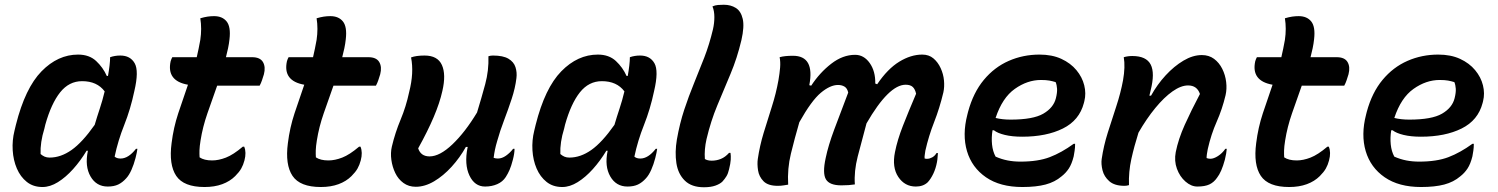

<svg xmlns="http://www.w3.org/2000/svg" viewBox="-20 -777 6310 809"><path d="M309 -547Q356 -547 385 -520Q414 -493 430 -457H435Q439 -479 441.5 -500Q444 -521 444 -536Q464 -543 487 -543Q529 -543 547.5 -510.5Q566 -478 546 -393Q530 -317 503.5 -250.5Q477 -184 463 -117Q472 -109 488 -109Q521 -109 553 -150H559Q558 -142 556 -132.5Q554 -123 551 -111Q544 -84 534 -61.5Q524 -39 512 -26Q496 -8 478 0.5Q460 9 434 9Q386 9 361.5 -33.5Q337 -76 350 -140V-142H345Q319 -99 288 -64.5Q257 -30 224 -9.5Q191 11 159 11Q120 11 93 -10.5Q66 -32 51 -67Q36 -102 33.5 -144Q31 -186 41 -226L47 -251Q86 -406 155 -476.5Q224 -547 309 -547ZM151 -128Q159 -121 168 -117Q177 -113 189 -113Q236 -113 281.5 -145Q327 -177 379 -251Q389 -285 400.5 -319.5Q412 -354 421 -392Q389 -435 326 -435Q271 -435 233.5 -388Q196 -341 171 -252L167 -235Q149 -177 151 -128Z M1009 -159Q1019 -135 1010 -101Q1005 -82 996.5 -67Q988 -52 971 -35Q949 -13 916.5 -1Q884 11 842 11Q754 11 722.5 -36Q691 -83 703 -174Q711 -239 731 -299.5Q751 -360 772 -420Q681 -436 699 -519Q702 -529 706 -536H809Q813 -554 817 -572.5Q821 -591 824 -609Q831 -656 824 -700Q841 -705 854.5 -707Q868 -709 882 -709Q917 -709 935 -686.5Q953 -664 947 -612Q945 -593 941 -574Q937 -555 932 -536H1042Q1076 -536 1088 -515.5Q1100 -495 1092 -464Q1088 -451 1084 -439Q1080 -427 1074 -416H895Q874 -357 854 -299.5Q834 -242 825 -185Q821 -160 820.5 -144Q820 -128 821 -114Q840 -101 874 -101Q901 -101 932 -113Q963 -125 1003 -159Z M1499 -159Q1509 -135 1500 -101Q1495 -82 1486.5 -67Q1478 -52 1461 -35Q1439 -13 1406.5 -1Q1374 11 1332 11Q1244 11 1212.5 -36Q1181 -83 1193 -174Q1201 -239 1221 -299.5Q1241 -360 1262 -420Q1171 -436 1189 -519Q1192 -529 1196 -536H1299Q1303 -554 1307 -572.5Q1311 -591 1314 -609Q1321 -656 1314 -700Q1331 -705 1344.5 -707Q1358 -709 1372 -709Q1407 -709 1425 -686.5Q1443 -664 1437 -612Q1435 -593 1431 -574Q1427 -555 1422 -536H1532Q1566 -536 1578 -515.5Q1590 -495 1582 -464Q1578 -451 1574 -439Q1570 -427 1564 -416H1385Q1364 -357 1344 -299.5Q1324 -242 1315 -185Q1311 -160 1310.5 -144Q1310 -128 1311 -114Q1330 -101 1364 -101Q1391 -101 1422 -113Q1453 -125 1493 -159Z M1712 -535Q1733 -543 1769 -543Q1824 -543 1842 -503Q1860 -463 1844 -394Q1833 -344 1807.5 -284Q1782 -224 1742 -152Q1753 -118 1790 -118Q1833 -118 1886.5 -169Q1940 -220 1990 -303Q2009 -365 2024.5 -422.5Q2040 -480 2038 -540Q2047 -543 2057 -543Q2100 -543 2122.5 -529.5Q2145 -516 2152 -494Q2159 -472 2156 -448Q2151 -406 2136 -360.5Q2121 -315 2104 -270.5Q2087 -226 2075 -183Q2069 -163 2065.5 -146Q2062 -129 2060 -112Q2068 -109 2078 -109Q2095 -109 2112 -121Q2129 -133 2142 -150H2148Q2148 -131 2141 -104Q2134 -77 2127 -61Q2120 -45 2111 -31Q2098 -11 2075 -1Q2052 9 2024 9Q1980 9 1958 -37.5Q1936 -84 1950 -155L1951 -158H1943Q1918 -113 1883 -74.5Q1848 -36 1809 -13Q1770 10 1732 10Q1702 10 1680 -6Q1658 -22 1645.5 -48Q1633 -74 1629 -103.5Q1625 -133 1631 -159Q1645 -218 1668 -273Q1691 -328 1704 -389Q1725 -471 1712 -535Z M2499 -547Q2546 -547 2575 -520Q2604 -493 2620 -457H2625Q2629 -479 2631.5 -500Q2634 -521 2634 -536Q2654 -543 2677 -543Q2719 -543 2737.5 -510.5Q2756 -478 2736 -393Q2720 -317 2693.5 -250.5Q2667 -184 2653 -117Q2662 -109 2678 -109Q2711 -109 2743 -150H2749Q2748 -142 2746 -132.5Q2744 -123 2741 -111Q2734 -84 2724 -61.5Q2714 -39 2702 -26Q2686 -8 2668 0.5Q2650 9 2624 9Q2576 9 2551.5 -33.5Q2527 -76 2540 -140V-142H2535Q2509 -99 2478 -64.5Q2447 -30 2414 -9.5Q2381 11 2349 11Q2310 11 2283 -10.5Q2256 -32 2241 -67Q2226 -102 2223.5 -144Q2221 -186 2231 -226L2237 -251Q2276 -406 2345 -476.5Q2414 -547 2499 -547ZM2341 -128Q2349 -121 2358 -117Q2367 -113 2379 -113Q2426 -113 2471.5 -145Q2517 -177 2569 -251Q2579 -285 2590.5 -319.5Q2602 -354 2611 -392Q2579 -435 2516 -435Q2461 -435 2423.5 -388Q2386 -341 2361 -252L2357 -235Q2339 -177 2341 -128Z M2984 -653Q2990 -679 2990 -705Q2990 -731 2982 -750Q2993 -755 3005 -756Q3017 -757 3030 -757Q3059 -757 3080.5 -743.5Q3102 -730 3109.5 -697.5Q3117 -665 3104 -608Q3086 -532 3058 -465.5Q3030 -399 3002.5 -333Q2975 -267 2957 -191Q2947 -147 2950 -107Q2961 -100 2979 -100Q2999 -100 3017.5 -107.5Q3036 -115 3052 -133H3058Q3060 -120 3059 -104Q3058 -88 3052 -64Q3048 -46 3041 -34.5Q3034 -23 3024 -12Q3014 -2 2994.5 5Q2975 12 2946 12Q2894 12 2865.5 -16Q2837 -44 2830 -89.5Q2823 -135 2832 -189Q2844 -257 2863 -314.5Q2882 -372 2904 -425.5Q2926 -479 2947.5 -534.5Q2969 -590 2984 -653Z M3265 -536Q3286 -542 3321 -542Q3414 -542 3390 -418L3398 -416Q3434 -471 3482.5 -508.5Q3531 -546 3583 -546Q3620 -546 3644.5 -511.5Q3669 -477 3668 -425L3676 -422Q3720 -487 3769 -517Q3818 -547 3866 -547Q3894 -547 3913 -531Q3932 -515 3943.5 -490Q3955 -465 3957.5 -438Q3960 -411 3955 -388Q3939 -321 3916 -262.5Q3893 -204 3879 -142Q3878 -132 3876.5 -124.5Q3875 -117 3876 -109Q3879 -108 3882 -108Q3885 -108 3888 -108Q3897 -108 3908 -114Q3919 -120 3926 -132H3932Q3931 -124 3930.5 -114.5Q3930 -105 3928 -94Q3923 -67 3912.5 -45Q3902 -23 3889 -9Q3870 9 3839 9Q3792 9 3765 -31.5Q3738 -72 3751 -136Q3761 -187 3784.5 -247Q3808 -307 3840 -382Q3836 -401 3826 -410.5Q3816 -420 3796 -420Q3725 -420 3631 -257Q3610 -180 3594 -117.5Q3578 -55 3582 0Q3570 2 3556 3Q3542 4 3525 4Q3475 4 3460 -21.5Q3445 -47 3459 -111Q3470 -164 3495 -231Q3520 -298 3554 -387Q3550 -405 3538.5 -412Q3527 -419 3511 -419Q3478 -419 3438.5 -386Q3399 -353 3348 -262Q3328 -193 3312.5 -129.5Q3297 -66 3301 1Q3294 2 3282.5 4Q3271 6 3257 6Q3216 6 3197 -13.5Q3178 -33 3174 -59.5Q3170 -86 3173 -107Q3181 -162 3197.5 -216.5Q3214 -271 3232 -327Q3250 -383 3260 -439Q3265 -468 3267 -492Q3269 -516 3265 -536Z M4360 -547Q4413 -547 4452 -529Q4491 -511 4515.5 -481.5Q4540 -452 4548.5 -417.5Q4557 -383 4549 -351L4547 -343Q4528 -270 4458.5 -235.5Q4389 -201 4287 -201Q4245 -201 4214 -208.5Q4183 -216 4168 -228H4162Q4157 -197 4160 -168Q4163 -139 4175 -117Q4200 -106 4225.5 -101Q4251 -96 4280 -96Q4354 -96 4403.5 -115Q4453 -134 4504 -171H4510Q4510 -155 4508 -142Q4506 -129 4504 -118Q4496 -86 4483.5 -67Q4471 -48 4453 -34Q4425 -10 4385.5 0.5Q4346 11 4288 11Q4194 11 4134.5 -30Q4075 -71 4054.5 -140Q4034 -209 4056 -294L4059 -306Q4081 -387 4125.5 -440.5Q4170 -494 4230.5 -520.5Q4291 -547 4360 -547ZM4366 -440Q4309 -440 4256 -402.5Q4203 -365 4175 -280Q4203 -273 4238 -273Q4333 -273 4376 -298Q4419 -323 4429 -363Q4435 -387 4434 -403Q4433 -419 4428 -431Q4415 -435 4401.5 -437.5Q4388 -440 4366 -440Z M4715 -536Q4732 -541 4751 -541Q4810 -541 4828.5 -505Q4847 -469 4828 -395Q4826 -385 4823 -374H4830Q4856 -421 4891.5 -459.5Q4927 -498 4966.5 -521.5Q5006 -545 5044 -545Q5074 -545 5095.5 -529Q5117 -513 5130 -487Q5143 -461 5146.5 -431.5Q5150 -402 5144 -376Q5130 -317 5106.5 -264Q5083 -211 5069 -149Q5067 -139 5065.5 -129Q5064 -119 5064 -111Q5072 -108 5080 -108Q5094 -108 5112 -119.5Q5130 -131 5143 -150H5149Q5148 -140 5146.5 -130Q5145 -120 5141 -104Q5127 -52 5108 -28Q5095 -9 5076 0Q5057 9 5025 9Q4999 9 4975 -12Q4951 -33 4939 -66Q4927 -99 4934 -136Q4945 -191 4972 -251Q4999 -311 5036 -381Q5024 -417 4986 -417Q4956 -417 4920.5 -392Q4885 -367 4848 -322Q4811 -277 4777 -218Q4759 -161 4747 -107Q4735 -53 4737 3Q4728 6 4718 6Q4676 6 4654 -13.5Q4632 -33 4625.5 -59.5Q4619 -86 4622 -107Q4630 -162 4647.5 -217.5Q4665 -273 4683.5 -329Q4702 -385 4712 -439Q4722 -496 4715 -536Z M5579 -159Q5589 -135 5580 -101Q5575 -82 5566.5 -67Q5558 -52 5541 -35Q5519 -13 5486.5 -1Q5454 11 5412 11Q5324 11 5292.5 -36Q5261 -83 5273 -174Q5281 -239 5301 -299.5Q5321 -360 5342 -420Q5251 -436 5269 -519Q5272 -529 5276 -536H5379Q5383 -554 5387 -572.5Q5391 -591 5394 -609Q5401 -656 5394 -700Q5411 -705 5424.5 -707Q5438 -709 5452 -709Q5487 -709 5505 -686.5Q5523 -664 5517 -612Q5515 -593 5511 -574Q5507 -555 5502 -536H5612Q5646 -536 5658 -515.5Q5670 -495 5662 -464Q5658 -451 5654 -439Q5650 -427 5644 -416H5465Q5444 -357 5424 -299.5Q5404 -242 5395 -185Q5391 -160 5390.5 -144Q5390 -128 5391 -114Q5410 -101 5444 -101Q5471 -101 5502 -113Q5533 -125 5573 -159Z M6040 -547Q6093 -547 6132 -529Q6171 -511 6195.5 -481.5Q6220 -452 6228.5 -417.5Q6237 -383 6229 -351L6227 -343Q6208 -270 6138.5 -235.5Q6069 -201 5967 -201Q5925 -201 5894 -208.5Q5863 -216 5848 -228H5842Q5837 -197 5840 -168Q5843 -139 5855 -117Q5880 -106 5905.5 -101Q5931 -96 5960 -96Q6034 -96 6083.5 -115Q6133 -134 6184 -171H6190Q6190 -155 6188 -142Q6186 -129 6184 -118Q6176 -86 6163.5 -67Q6151 -48 6133 -34Q6105 -10 6065.5 0.5Q6026 11 5968 11Q5874 11 5814.5 -30Q5755 -71 5734.5 -140Q5714 -209 5736 -294L5739 -306Q5761 -387 5805.5 -440.5Q5850 -494 5910.5 -520.5Q5971 -547 6040 -547ZM6046 -440Q5989 -440 5936 -402.5Q5883 -365 5855 -280Q5883 -273 5918 -273Q6013 -273 6056 -298Q6099 -323 6109 -363Q6115 -387 6114 -403Q6113 -419 6108 -431Q6095 -435 6081.5 -437.5Q6068 -440 6046 -440Z"/></svg>

Font: Recursive Sn Csl St SmB
Style: Italic
Weight: 600
Italic angle: -15°
Version: Version 1.079;hotconv 1.0.112;makeotfexe 2.5.65598; ttfautoh